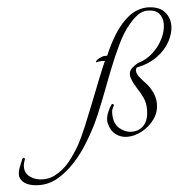

<svg xmlns="http://www.w3.org/2000/svg" viewBox="-298 -522 769 779"><g transform="rotate(-5 86.5 -132.0)"><path d="M-168 208Q-199 208 -220 198Q-241 188 -247 168Q-248 165 -248 158Q-248 145 -242 129.5Q-236 114 -229 97Q-226 92 -223 92Q-221 92 -219 94.5Q-217 97 -219 101Q-225 116 -225 129Q-225 156 -203 171Q-181 186 -152 186Q-140 186 -127.5 183.5Q-115 181 -104 175Q-66 155 -41 123Q-16 91 3 57Q18 29 36 -14Q54 -57 73 -105.5Q92 -154 109.5 -198Q127 -242 140 -271H122Q118 -271 113.5 -270Q109 -269 105 -268L103 -269Q105 -277 119 -284Q133 -291 140 -291H151Q171 -339 196.5 -379Q222 -419 254.5 -444.5Q287 -470 328 -472Q376 -472 398.5 -448Q421 -424 421 -390Q421 -360 403.5 -327Q386 -294 351.5 -268.5Q317 -243 267 -233Q262 -228 262 -220Q262 -208 273 -194Q284 -180 297.5 -166Q311 -152 318 -138Q335 -110 335 -79Q335 -45 315 -17Q295 11 264.5 27.5Q234 44 204 44Q178 44 157.5 29Q137 14 129 -19Q128 -22 128 -29Q128 -46 136 -64.5Q144 -83 152 -93Q153 -94 155 -94Q158 -94 159.5 -91.5Q161 -89 160 -87Q156 -80 152 -69Q151 -65 151 -61Q151 -57 151 -54Q151 -14 174 5.5Q197 25 224 25Q255 25 274 3.5Q293 -18 293 -60Q293 -88 282.5 -109.5Q272 -131 259.5 -150Q247 -169 240 -188Q236 -196 236 -206Q236 -222 247.5 -232.5Q259 -243 272 -250Q309 -261 335.5 -286Q362 -311 376.5 -341.5Q391 -372 391 -399Q391 -425 376.5 -442Q362 -459 330 -459Q308 -459 289 -445Q270 -431 254 -411Q229 -383 205 -333.5Q181 -284 158.5 -226Q136 -168 114.5 -112Q93 -56 72 -13Q55 21 31 59.5Q7 98 -24 131.5Q-55 165 -91 186.5Q-127 208 -168 208Z"/></g></svg>

Font: Grey Qo
Style: Regular
Weight: 400
Designer: Robert E. Leuschke
Foundry: Robert E. Leuschke
Version: Version 2.010